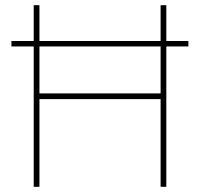

<svg xmlns="http://www.w3.org/2000/svg" viewBox="-20 -720 771 740"><path d="M599 0V-338H132V0H110V-541H24V-562H110V-700H132V-562H599V-700H621V-562H706V-541H621V0ZM599 -360V-541H132V-360Z"/></svg>

Font: Mach Thin
Style: Regular
Weight: 250
Version: Version 1.002